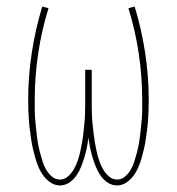

<svg xmlns="http://www.w3.org/2000/svg" viewBox="-20 -558 540 586"><path d="M163 8Q148 8 135 -0.5Q122 -9 113 -21Q104 -33 98 -47Q92 -61 88 -75Q84 -89 80.5 -104Q77 -119 75 -133.5Q73 -148 71 -163Q69 -178 68 -193Q67 -208 66.5 -223Q66 -238 66 -253Q66 -325 77 -397Q88 -469 109 -538L128 -533Q107 -465 96.5 -394.5Q86 -324 86 -253Q86 -239 86 -225.5Q86 -212 87 -198.5Q88 -185 89.5 -171.5Q91 -158 92.5 -144.5Q94 -131 96.5 -117.5Q99 -104 102.5 -91Q106 -78 110 -65Q114 -52 121 -40Q128 -28 138.5 -19Q149 -10 163 -10Q177 -10 188 -20Q199 -30 206 -42.5Q213 -55 217.5 -68.5Q222 -82 225 -95.5Q228 -109 230.5 -123.5Q233 -138 234.5 -152Q236 -166 237.5 -180Q239 -194 239.5 -208Q240 -222 240 -236.5Q240 -251 240 -265V-345H260V-265Q260 -251 260 -236.5Q260 -222 260.5 -208Q261 -194 262.5 -180Q264 -166 265.5 -152Q267 -138 269.5 -123.5Q272 -109 275 -95.5Q278 -82 282.5 -68.5Q287 -55 294 -42.5Q301 -30 312 -20Q323 -10 337 -10Q351 -10 361.5 -19Q372 -28 379 -40Q386 -52 390 -65Q394 -78 397.5 -91Q401 -104 403.5 -117.5Q406 -131 407.5 -144.5Q409 -158 410.5 -171.5Q412 -185 413 -198.5Q414 -212 414 -225.5Q414 -239 414 -253Q414 -324 403.5 -394.5Q393 -465 372 -533L391 -538Q412 -469 423 -397Q434 -325 434 -253Q434 -238 433.5 -223Q433 -208 432 -193Q431 -178 429 -163Q427 -148 425 -133.5Q423 -119 419.5 -104Q416 -89 412 -75Q408 -61 402 -47Q396 -33 387 -21Q378 -9 365 -0.5Q352 8 337 8Q337 8 337 8Q337 8 337 8Q322 8 309 -0.5Q296 -9 287 -22Q278 -35 272.5 -49Q267 -63 262.5 -77.5Q258 -92 255 -107Q252 -122 250 -138Q248 -122 245 -107Q242 -92 237.5 -77.5Q233 -63 227.5 -49Q222 -35 213 -22Q204 -9 191 -0.5Q178 8 163 8Q163 8 163 8Q163 8 163 8Z"/></svg>

Font: Iosevka Slab Thin
Style: Regular
Weight: 100
Monospace: yes
Designer: Belleve Invis
Foundry: Belleve Invis
Version: Version 11.1.0; ttfautohint (v1.8.3)